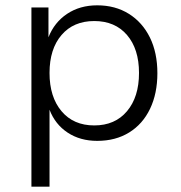

<svg xmlns="http://www.w3.org/2000/svg" viewBox="-20 -521 678 721"><path d="M98 180V-493H162V-381Q184 -437 232 -469Q280 -501 345 -501Q413 -501 464 -469Q515 -437 543 -380Q571 -323 571 -246Q571 -170 543.5 -112.5Q516 -55 465 -23.5Q414 8 345 8Q281 8 234 -23Q187 -54 166 -109V180ZM334 -50Q412 -50 457 -103.5Q502 -157 502 -247Q502 -337 457 -389.5Q412 -442 334 -442Q256 -442 211 -389.5Q166 -337 166 -247Q166 -157 211 -103.5Q256 -50 334 -50Z"/></svg>

Font: Nunito Sans 8pt Light
Style: Regular
Weight: 300
Version: Version 3.101;gftools[0.9.27]